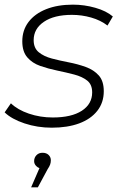

<svg xmlns="http://www.w3.org/2000/svg" viewBox="-27 -546 525 827"><path d="M196 4Q134 4 78.5 -14.5Q23 -33 -7 -62L20 -101Q49 -73 97.5 -56.5Q146 -40 200 -40Q281 -40 325.5 -69Q370 -98 370 -148Q370 -182 348.5 -199Q327 -216 292.5 -225Q258 -234 219.5 -242Q181 -250 146.5 -262Q112 -274 90.5 -299Q69 -324 69 -368Q69 -416 96 -451.5Q123 -487 172 -506.5Q221 -526 287 -526Q336 -526 383.5 -512.5Q431 -499 459 -475L436 -436Q406 -459 365.5 -470.5Q325 -482 283 -482Q206 -482 162 -452Q118 -422 118 -373Q118 -339 140 -321Q162 -303 196 -294Q230 -285 269 -277.5Q308 -270 342.5 -257.5Q377 -245 398.5 -221Q420 -197 420 -153Q420 -104 392 -68.5Q364 -33 314 -14.5Q264 4 196 4ZM107 261 143 178Q136 176 130 170Q120 161 120 148Q120 133 130 122.5Q140 112 156 112Q173 112 182.5 121.5Q192 131 192 144Q192 154 189 162.5Q186 171 178 183L136 261Z"/></svg>

Font: Montserrat Thin Light
Style: Italic
Weight: 300
Italic angle: -11.3°
Version: Version 9.000